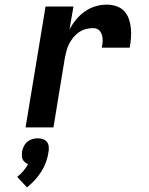

<svg xmlns="http://www.w3.org/2000/svg" viewBox="-20 -548 640 826"><path d="M90 0 176 -520H296L279 -421Q291 -444 307.5 -464Q324 -484 345.5 -499Q367 -514 391 -521Q415 -528 439 -528Q461 -528 480.5 -521.5Q500 -515 513.5 -501Q527 -487 534 -467.5Q541 -448 543 -427.5Q545 -407 543.5 -385.5Q542 -364 538 -343H418Q420 -352 421 -361.5Q422 -371 421.5 -380Q421 -389 418.5 -397.5Q416 -406 411 -413Q406 -420 398 -423.5Q390 -427 380 -427Q365 -427 349.5 -423Q334 -419 320 -409.5Q306 -400 295.5 -387Q285 -374 277.5 -359.5Q270 -345 266 -329.5Q262 -314 259 -299L210 0ZM96 258 54 213Q68 202 80 188Q92 174 101 158Q93 155 87 150Q81 145 77.5 137.5Q74 130 74 121.5Q74 113 75 104Q77 93 82.5 81.5Q88 70 97.5 62Q107 54 118.5 50.5Q130 47 142 47Q154 47 164.5 50.5Q175 54 181.5 62Q188 70 189.5 81.5Q191 93 189 104Q186 126 178.5 147.5Q171 169 158.5 189Q146 209 130 226.5Q114 244 96 258Z"/></svg>

Font: Iosevka Extended Oblique
Style: Bold
Weight: 700
Width: 7
Italic angle: -9°
Monospace: yes
Designer: Belleve Invis
Foundry: Belleve Invis
Version: Version 32.5.0; ttfautohint (v1.8.4)